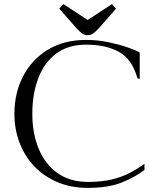

<svg xmlns="http://www.w3.org/2000/svg" viewBox="-20 -903 752 933"><path d="M682 -107V-77Q633 -40 568.5 -15Q504 10 407 10Q325 10 259 -18Q193 -46 146.5 -95Q100 -144 75 -209.5Q50 -275 50 -350Q50 -450 91.5 -531Q133 -612 211 -660.5Q289 -709 399 -709Q454 -709 506.5 -698Q559 -687 599.5 -673Q640 -659 659 -648V-520L648 -522Q622 -616 558 -651Q494 -686 399 -686Q311 -686 253 -642.5Q195 -599 166 -523Q137 -447 137 -350Q137 -255 168 -180Q199 -105 259.5 -62Q320 -19 407 -19Q475 -19 524 -31Q573 -43 611 -63Q649 -83 682 -107ZM406 -806 524 -883 544 -861 464 -770Q444 -748 432.5 -740Q421 -732 406 -732Q391 -732 379.5 -740Q368 -748 348 -770L268 -861L288 -883Z"/></svg>

Font: Gilda Display
Style: Regular
Weight: 400
Designer: Eduardo Rodriguez Tunni
Foundry: Eduardo Rodriguez Tunni
Version: Version 1.002; ttfautohint (v1.8.4.7-5d5b);gftools[0.9.22]